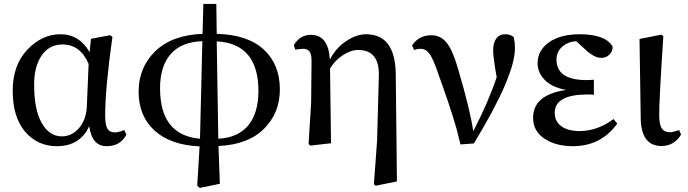

<svg xmlns="http://www.w3.org/2000/svg" viewBox="-20 -711 3415 953"><path d="M411.1 -184.6 419.9 -393.6Q378.9 -490.2 290 -490.2Q224.6 -490.2 187 -436Q149.4 -381.8 149.4 -291Q149.4 -167 187 -100.6Q224.6 -34.2 287.1 -34.2Q336.9 -34.2 372.6 -75.7Q408.2 -117.2 411.1 -184.6ZM596.7 -65.4 607.4 -43Q578.1 14.6 508.8 14.6Q436.5 14.6 422.9 -85Q377.9 14.6 261.7 14.6Q166 14.6 104.5 -57.6Q43 -129.9 43 -260.7Q43 -387.7 115.7 -464.4Q188.5 -541 280.3 -541Q374 -541 424.8 -452.1L431.6 -518.6L526.4 -536.1L538.1 -528.3Q502 -272.5 502 -138.7Q502 -90.8 513.2 -72.3Q524.4 -53.7 550.8 -53.7Q567.4 -53.7 596.7 -65.4Z M1055.7 -505.9 1063.5 -22.5Q1161.1 -27.3 1211.9 -88.4Q1262.7 -149.4 1262.7 -259.8Q1262.7 -494.1 1055.7 -505.9ZM972.7 -22.5 984.4 -506.8Q879.9 -502.9 827.1 -442.4Q774.4 -381.8 774.4 -273.4Q774.4 -39.1 972.7 -22.5ZM1053.7 -691.4 1055.7 -543Q1209 -539.1 1289.1 -465.3Q1369.1 -391.6 1369.1 -266.6Q1369.1 -150.4 1290.5 -71.8Q1211.9 6.8 1064.5 13.7L1071.3 201.2L971.7 221.7L959 210.9L970.7 15.6Q825.2 8.8 746.6 -63.5Q668 -135.7 668 -255.9Q668 -376 750.5 -456.5Q833 -537.1 985.4 -543L989.3 -691.4Z M1944.3 -346.7 1950.2 189.5 1844.7 210.9 1835.9 203.1 1851.6 -11.7 1860.4 -334Q1864.3 -462.9 1757.8 -462.9Q1720.7 -462.9 1681.6 -437Q1642.6 -411.1 1618.2 -371.1L1623 0L1520.5 11.7L1511.7 3.9L1524.4 -203.1L1526.4 -409.2Q1526.4 -441.4 1516.6 -455.1Q1506.8 -468.8 1482.4 -468.8Q1476.6 -468.8 1462.4 -466.8Q1448.2 -464.8 1445.3 -464.8L1438.5 -487.3Q1468.8 -538.1 1523.4 -538.1Q1610.4 -538.1 1617.2 -415Q1647.5 -473.6 1698.7 -507.3Q1750 -541 1796.9 -541Q1940.4 -541 1944.3 -346.7Z M2035.2 -462.9 2025.4 -485.4Q2058.6 -536.1 2121.1 -536.1Q2167 -536.1 2197.3 -498.5Q2227.5 -460.9 2253.9 -368.2Q2313.5 -166 2329.1 -59.6Q2405.3 -207 2445.3 -328.1Q2427.7 -425.8 2427.7 -461.9Q2427.7 -499 2443.4 -520Q2459 -541 2488.3 -541Q2513.7 -541 2530.3 -526.4Q2536.1 -497.1 2536.1 -472.7Q2536.1 -334 2332 1L2265.6 5.9Q2256.8 -31.2 2247.1 -67.4Q2237.3 -103.5 2224.1 -144.5Q2210.9 -185.5 2203.1 -209Q2195.3 -232.4 2177.7 -281.7Q2160.2 -331.1 2154.3 -347.7Q2131.8 -415 2113.3 -441.9Q2094.7 -468.8 2067.4 -468.8Q2052.7 -468.8 2035.2 -462.9Z M3025.4 -120.1 3043.9 -97.7Q2962.9 14.6 2823.2 14.6Q2738.3 14.6 2682.1 -22.9Q2626 -60.5 2626 -126Q2626 -241.2 2791 -264.6Q2719.7 -277.3 2684.1 -314Q2648.4 -350.6 2648.4 -397.5Q2648.4 -460.9 2705.1 -501Q2761.7 -541 2857.4 -541Q2984.4 -541 3020.5 -480.5Q3022.5 -458 3005.9 -440.9Q2989.3 -423.8 2963.9 -423.8Q2930.7 -423.8 2887.7 -462.9L2839.8 -506.8Q2798.8 -503.9 2770.5 -479Q2742.2 -454.1 2742.2 -415Q2742.2 -313.5 2891.6 -313.5Q2906.2 -313.5 2927.7 -315.4V-240.2Q2916 -242.2 2898.4 -242.2Q2733.4 -242.2 2733.4 -151.4Q2733.4 -108.4 2766.1 -84.5Q2798.8 -60.5 2856.4 -60.5Q2945.3 -60.5 3025.4 -120.1Z M3263.7 13.7Q3161.1 13.7 3160.2 -127L3154.3 -517.6L3263.7 -539.1L3272.5 -530.3Q3251 -207 3252 -134.8Q3252.9 -89.8 3265.6 -72.3Q3278.3 -54.7 3304.7 -54.7Q3320.3 -54.7 3350.6 -65.4L3360.4 -43.9Q3348.6 -19.5 3322.8 -2.9Q3296.9 13.7 3263.7 13.7Z"/></svg>

Font: GenYoMin TW TTF SemiBold
Style: Regular
Weight: 600
Version: Version 1.300